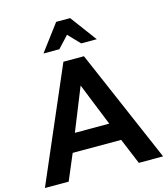

<svg xmlns="http://www.w3.org/2000/svg" viewBox="-142 -1052 1005 1155"><g transform="rotate(-15 361.0 -474.0)"><path d="M511 -161 578 0H729L425 -705H297L-7 0H141L209 -161ZM360 -540 467 -274H253ZM404 -948H317L194 -784H293L360 -856L429 -784H526Z"/></g></svg>

Font: Geom SemiBold
Style: Bold
Weight: 600
Version: Version 1.102